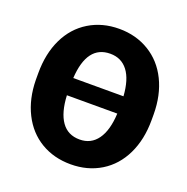

<svg xmlns="http://www.w3.org/2000/svg" viewBox="-130 -843 950 974"><g transform="rotate(20 345.5 -356.0)"><path d="M663.1 -340.8Q663.1 -236.3 624.5 -156.5Q585.9 -76.7 515.1 -33.4Q444.3 9.8 353 9.8Q262.2 9.8 191.9 -32.2Q121.6 -74.2 82.3 -152.3Q43 -230.5 41.5 -332V-369.6Q41.5 -474.6 79.8 -554.2Q118.2 -633.8 189.2 -677.2Q260.3 -720.7 352.1 -720.7Q442.4 -720.7 513.7 -677.5Q585 -634.3 623.8 -555.2Q662.6 -476.1 663.1 -373ZM353 -124Q414.1 -124 449 -172.6Q483.9 -221.2 488.3 -313H216.3Q220.7 -221.2 254.9 -172.6Q289.1 -124 353 -124ZM352.1 -586.4Q227.5 -586.4 216.8 -406.2H487.8Q481.9 -495.1 447 -540.8Q412.1 -586.4 352.1 -586.4Z"/></g></svg>

Font: Roboto Black
Style: Regular
Weight: 900
Designer: Google
Version: Version 2.134; 2016